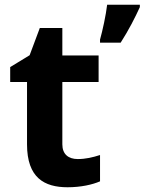

<svg xmlns="http://www.w3.org/2000/svg" viewBox="-20 -846 610 810"><path d="M570 -816V-826H432C427 -783 413 -718 402 -679V-666H489C523 -719 550 -772 570 -816ZM308 -175C269 -175 243 -195 243 -237V-500H396V-612H243V-728H148L105 -613L23 -563V-500H94V-237C94 -96 167 -56 265 -56C321 -56 370 -67 402 -81V-192C371 -182 341 -175 308 -175Z"/></svg>

Font: Noto Sans Malayalam UI
Style: Bold
Weight: 700
Designer: Jelle Bosma - Monotype Design Team
Foundry: Monotype Imaging Inc.
Version: Version 2.104